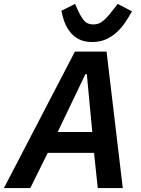

<svg xmlns="http://www.w3.org/2000/svg" viewBox="-52 -962 720 982"><path d="M448 0 429 -180H192L103 0H-32L331 -698H493L576 0ZM392 -583H385L243 -287H420ZM420 -747Q379 -747 351.5 -761.5Q324 -776 306 -799Q288 -822 277.5 -850.5Q267 -879 262 -907L332 -942L347 -908Q363 -874 379 -855.5Q395 -837 426 -837Q453 -837 474.5 -854.5Q496 -872 525 -910L550 -942L623 -904Q607 -875 588 -847Q569 -819 545 -797Q521 -775 490 -761Q459 -747 420 -747Z"/></svg>

Font: IBM Plex Sans SmBld
Style: Italic
Weight: 600
Italic angle: -11°
Designer: Mike Abbink, Paul van der Laan, Pieter van Rosmalen
Foundry: Bold Monday
Version: Version 3.005